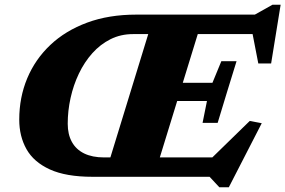

<svg xmlns="http://www.w3.org/2000/svg" viewBox="-20 -744 1201 808"><path d="M629 -682.5H837.5L627.5 0H419.5ZM553.5 -682.5H1052.5L1126.5 -724H1161L1121 -477H1067L1035 -642L1058.5 -600.5H539.5Q488 -600.5 445 -579Q402 -557.5 368.5 -520Q335 -482.5 312 -434.2Q289 -386 277 -331.8Q265 -277.5 265 -223.5Q265 -178.5 282.5 -146.8Q300 -115 334.2 -98.2Q368.5 -81.5 418 -81.5H911L833.5 -42.5L1031 -235L1081.5 -225.5L943 44H903L862 0H369.5Q257.5 0 189.8 -31Q122 -62 91.5 -116.2Q61 -170.5 61 -240.5Q61 -334 94.5 -414.2Q128 -494.5 191.8 -554.8Q255.5 -615 346.8 -648.8Q438 -682.5 553.5 -682.5ZM896 -227H832.5L851 -319H625.5L648.5 -395.5H874L911.5 -486.5H975.5L935.5 -357Z"/></svg>

Font: Newsreader ExtraBold
Style: Italic
Weight: 800
Italic angle: -17°
Designer: Hugues Gentile
Foundry: Production Type
Version: Version 1.003